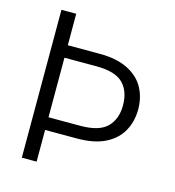

<svg xmlns="http://www.w3.org/2000/svg" viewBox="-105 -789 799 878"><g transform="rotate(15 294.5 -350.0)"><path d="M78 0V-700H148V-551H299Q380 -551 432.5 -524.5Q485 -498 510 -453Q535 -408 535 -350Q535 -294 510 -248.5Q485 -203 433 -176.5Q381 -150 299 -150H148V0ZM148 -210H299Q388 -210 425.5 -248Q463 -286 463 -350Q463 -418 425.5 -455Q388 -492 299 -492H148Z"/></g></svg>

Font: Host Grotesk Light
Style: Regular
Weight: 300
Designer: Doukan Karapınar
Foundry: Element Type
Version: Version 1.003